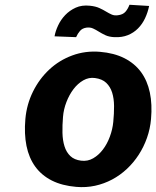

<svg xmlns="http://www.w3.org/2000/svg" viewBox="-20 -776 656 806"><path d="M300 8.5Q240.5 3.5 197.5 -18.2Q154.5 -40 128 -76.5Q101.5 -113 91.2 -163.5Q81 -214 86.5 -276.5Q92 -338 118.5 -391.5Q145 -445 186.8 -484Q228.5 -523 283.2 -543.2Q338 -563.5 399.5 -558.5Q459 -553.5 502 -531.8Q545 -510 571.8 -473.8Q598.5 -437.5 609 -387.8Q619.5 -338 614 -276.5Q610.5 -235.5 597 -197.2Q583.5 -159 562.2 -126.2Q541 -93.5 512.8 -67Q484.5 -40.5 450.8 -22.5Q417 -4.5 379 3.8Q341 12 300 8.5ZM455.5 -264Q459 -299 458.8 -330.8Q458.5 -362.5 450.8 -387.2Q443 -412 426 -428.2Q409 -444.5 378.5 -448.5Q353 -452 329.8 -438.8Q306.5 -425.5 288.5 -401.8Q270.5 -378 258.8 -347.5Q247 -317 244.5 -285.5Q241.5 -250 242.2 -218.2Q243 -186.5 250.8 -161.8Q258.5 -137 275.2 -121Q292 -105 320.5 -101.5Q348 -98 371.2 -111.5Q394.5 -125 412.2 -148.5Q430 -172 441.2 -202.5Q452.5 -233 455.5 -264ZM209 -623.5Q212.5 -644.5 223.8 -668.8Q235 -693 253.5 -712.5Q272 -732 297.8 -743.8Q323.5 -755.5 357 -752Q381.5 -749.5 397.2 -742.2Q413 -735 425.2 -727.5Q437.5 -720 448.8 -715Q460 -710 475 -712Q496 -714.5 506.5 -726.5Q517 -738.5 523.5 -756L606 -751Q600.5 -724 589 -699.5Q577.5 -675 559.5 -656.8Q541.5 -638.5 516.8 -628.5Q492 -618.5 460.5 -620Q438 -621 422.5 -628.2Q407 -635.5 394.8 -643.2Q382.5 -651 370.5 -656.5Q358.5 -662 343 -660Q325.5 -657.5 315.8 -646.2Q306 -635 299.5 -620Z"/></svg>

Font: B612
Style: Bold Italic
Weight: 700
Italic angle: -10°
Designer: Nicolas Chauveau, Thomas Paillot, Jonathan Favre-Lamarine, Jean-Luc Vinot
Foundry: AIRBUS
Version: Version 1.008